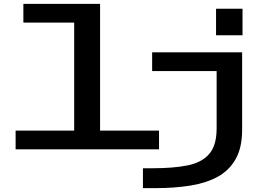

<svg xmlns="http://www.w3.org/2000/svg" viewBox="-20 -770 1340 990"><path d="M60.5 0V-96.5H362.5V-653.5H100.5V-750H496V-96.5H800V0ZM1094 -725H1230.5V-588H1094ZM717 200V97.5H768.5Q873 97.5 946.2 83Q1019.5 68.5 1058.2 24.5Q1097 -19.5 1097 -108.5V-403.5H764.5V-500H1228.5V-101Q1228.5 -8 1194.5 51.2Q1160.5 110.5 1100 142.8Q1039.5 175 958.5 187.5Q877.5 200 783.5 200Z"/></svg>

Font: Trispace Expanded Medium
Style: Regular
Weight: 500
Width: 7
Designer: Tyler Finck
Foundry: Etcetera Type Company
Version: Version 1.210; ttfautohint (v1.8.3)